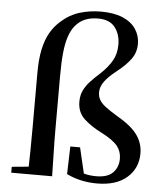

<svg xmlns="http://www.w3.org/2000/svg" viewBox="-57 -874 798 940"><g transform="rotate(5 342.0 -404.0)"><path d="M32 0V-29L148 -40H178V0ZM114 0Q117 -116 117 -232V-498Q117 -566 127.5 -614.5Q138 -663 158 -697.5Q178 -732 207 -757Q248 -794 297.5 -809Q347 -824 402 -824Q466 -824 509 -805.5Q552 -787 573.5 -754.5Q595 -722 595 -682Q595 -640 571 -607Q547 -574 501 -538Q464 -509 445 -483Q426 -457 426 -430Q426 -409 435.5 -392.5Q445 -376 466 -360Q487 -344 522 -323Q595 -281 624.5 -240Q654 -199 654 -149Q654 -76 601.5 -30Q549 16 454 16Q415 16 377.5 8Q340 0 305 -17L309 -153H357L390 -12L340 -44Q370 -31 393.5 -25Q417 -19 448 -19Q504 -19 530 -46Q556 -73 556 -114Q556 -150 535 -176.5Q514 -203 456 -233Q402 -260 368 -292Q334 -324 334 -376Q334 -407 345.5 -431Q357 -455 377.5 -477Q398 -499 425 -523Q461 -557 480.5 -591Q500 -625 500 -670Q500 -721 473.5 -755Q447 -789 390 -789Q355 -789 327.5 -778Q300 -767 278 -741Q261 -720 250 -688Q239 -656 234 -608.5Q229 -561 229 -493V-232Q229 -175 230.5 -116.5Q232 -58 233 0Z"/></g></svg>

Font: Noto Serif TC SemiBold
Style: Regular
Weight: 600
Version: Version 2.002-H1;hotconv 1.1.0;makeotfexe 2.6.0